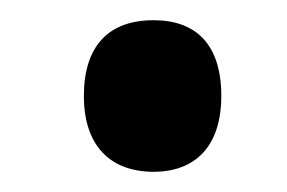

<svg xmlns="http://www.w3.org/2000/svg" viewBox="-20 -444 284 190"><path d="M63 -349C63 -300 89 -274 132 -274C173 -274 199 -299 199 -349C199 -400 174 -424 132 -424C87 -424 63 -398 63 -349Z"/></svg>

Font: Noto Sans Devanagari ExtraCondensed SemiBold
Style: Regular
Weight: 600
Width: 2
Designer: Jelle Bosma - Monotype Design Team
Foundry: Monotype Imaging Inc.
Version: Version 2.004